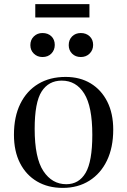

<svg xmlns="http://www.w3.org/2000/svg" viewBox="-20 -902 620 936"><path d="M286 14Q214 14 160.5 -17.5Q107 -49 77.5 -107Q48 -165 48 -245Q48 -333 79 -396Q110 -459 166.5 -493Q223 -527 300 -527Q370 -527 422 -495.5Q474 -464 503 -406.5Q532 -349 532 -270Q532 -183 501.5 -119.5Q471 -56 415.5 -21Q360 14 286 14ZM303 -4Q365 -4 397.5 -59.5Q430 -115 430 -245Q430 -383 390.5 -446Q351 -509 281 -509Q217 -509 183 -456Q149 -403 149 -274Q149 -132 191.5 -68Q234 -4 303 -4ZM374 -624Q348 -624 331.5 -640.5Q315 -657 315 -682Q315 -708 331.5 -724.5Q348 -741 374 -741Q400 -741 417 -725Q434 -709 434 -683Q434 -658 417 -641Q400 -624 374 -624ZM187 -624Q162 -624 145 -640.5Q128 -657 128 -682Q128 -708 145 -724.5Q162 -741 187 -741Q214 -741 230.5 -725Q247 -709 247 -683Q247 -658 230.5 -641Q214 -624 187 -624ZM152 -817V-882H416V-817Z"/></svg>

Font: Display Regular
Style: Regular
Weight: 400
Designer: Latin by Veronika Burian and Jose Scaglione. Greek by Irene Vlachou. Cyrillic by Vera Evstafieva.
Foundry: TypeTogether
Version: Version 3.002